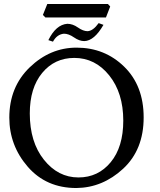

<svg xmlns="http://www.w3.org/2000/svg" viewBox="-20 -945 810 975"><path d="M367.7 9.8Q214.8 9.8 121.1 -98.1Q27.3 -206.1 27.3 -347.7Q27.3 -503.4 131.1 -603.3Q234.9 -703.1 368.7 -703.1Q511.7 -703.1 610.6 -606.4Q709.5 -509.8 709.5 -348.6Q709.5 -184.6 605.2 -88.1Q501 8.3 367.7 9.8ZM378.4 -43.9Q478.5 -43.9 542.2 -121.3Q606 -198.7 606 -332.5Q606 -473.1 534.7 -562Q463.4 -650.9 357.4 -650.9Q257.3 -650.9 194.3 -574.7Q131.3 -498.5 131.3 -369.1Q131.3 -223.6 203.1 -133.8Q274.9 -43.9 378.4 -43.9ZM518.1 -856.4H210.4L197.8 -869.1L220.2 -924.8H527.8L539.6 -912.1ZM249 -733.4 225.6 -741.2Q264.2 -819.8 321.8 -824.2Q349.1 -824.2 375.7 -805.4Q402.3 -786.6 424.8 -786.6Q452.6 -788.1 481 -827.6L505.4 -818.8Q459 -737.8 408.2 -736.3Q382.8 -736.3 355.7 -755.1Q328.6 -773.9 304.7 -773.9Q269 -770.5 249 -733.4Z"/></svg>

Font: Almanac
Style: Regular
Weight: 400
Designer: Eden's Almanac
Version: Version 3.501;March 28, 2021;FontCreator 13.0.0.2683 64-bit